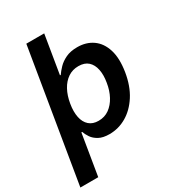

<svg xmlns="http://www.w3.org/2000/svg" viewBox="-230 -852 1071 1180"><g transform="rotate(-30 306.0 -262.0)"><path d="M308.6 9.8Q262.2 9.8 233.9 -5.9Q205.6 -21.5 190.7 -43.7Q175.8 -65.9 168.9 -86.4H163.1L115.2 204.1H-11.7L142.6 -727.5H269.5L224.6 -455.6H230Q243.2 -475.1 264.9 -497.8Q286.6 -520.5 320.3 -536.6Q354 -552.7 402.3 -552.7Q465.3 -552.7 511 -520.8Q556.6 -488.8 576.2 -426.3Q595.7 -363.8 581.1 -272.5Q566.4 -182.1 526.1 -119.1Q485.8 -56.2 429.4 -23.2Q373 9.8 308.6 9.8ZM291.5 -94.7Q334.5 -94.7 366.9 -117.9Q399.4 -141.1 421.1 -181.4Q442.9 -221.7 450.7 -272.9Q459.5 -323.2 451.4 -363Q443.4 -402.8 418.5 -425.5Q393.6 -448.2 350.1 -448.2Q308.6 -448.2 276.1 -426.5Q243.7 -404.8 222.2 -365.5Q200.7 -326.2 191.9 -272.9Q183.1 -220.2 191.4 -179.9Q199.7 -139.6 224.9 -117.2Q250 -94.7 291.5 -94.7Z"/></g></svg>

Font: Inter SemiBold
Style: Italic
Weight: 600
Italic angle: -9.3988°
Designer: Rasmus Andersson
Foundry: rsms
Version: Version 4.001;git-66647c0bb